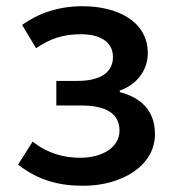

<svg xmlns="http://www.w3.org/2000/svg" viewBox="-20 -584 560 617"><path d="M248 13C368 13 478 -49 478 -153C478 -230 431 -271 365 -288V-293C424 -314 455 -362 455 -413C455 -516 356 -564 246 -564C168 -564 105 -542 51 -504L96 -429C140 -459 181 -474 240 -474C302 -474 343 -449 343 -401C343 -353 305 -324 229 -324H161V-245H241C321 -245 364 -219 364 -164C364 -110 308 -77 238 -77C187 -77 134 -90 85 -129L38 -55C105 -3 172 13 248 13Z"/></svg>

Font: Genne Gothic Medium
Style: Regular
Weight: 500
Designer: Ryoko NISHIZUKA (kana & ideographs); Paul D. Hunt (Latin, Greek & Cyrillic); Wenlong ZHANG (bopomofo); Sandoll Communica
Foundry: Adobe Systems Incorporated
Version: Version 1.004;PS 1.004;hotconv 16.6.51;makeotf.lib2.5.65220